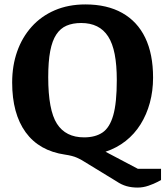

<svg xmlns="http://www.w3.org/2000/svg" viewBox="-20 -686 748 868"><path d="M358 43Q348 36 328 27Q308 18 274 13Q157 -4 96 -88Q35 -172 35 -313Q35 -389 57.5 -453Q80 -517 123 -565Q166 -613 227.5 -639.5Q289 -666 366 -666Q464 -666 532.5 -627.5Q601 -589 636.5 -515.5Q672 -442 672 -335Q672 -275 657.5 -221.5Q643 -168 615.5 -124Q588 -80 548 -48.5Q508 -17 457 0L603 77H708V128Q708 128 692 136.5Q676 145 651.5 153.5Q627 162 602 162Q575 162 552 155.5Q529 149 507 134ZM360 -65Q411 -65 443.5 -87Q476 -109 492 -165Q508 -221 508 -324Q508 -392 498.5 -441Q489 -490 469 -521Q449 -552 418.5 -567Q388 -582 347 -582Q309 -582 281 -570Q253 -558 234.5 -530Q216 -502 207 -455Q198 -408 198 -337Q198 -188 237.5 -126.5Q277 -65 360 -65Z"/></svg>

Font: Faustina VF Beta
Style: Regular
Weight: 400
Designer: Alfonso Garcia
Foundry: Omnibus-Type
Version: Version 1.006